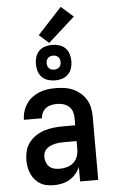

<svg xmlns="http://www.w3.org/2000/svg" viewBox="-64 -1017 627 1066"><g transform="rotate(-5 250.0 -483.5)"><path d="M193 8Q174 8 154.5 4.5Q135 1 118 -9Q101 -19 88 -34Q75 -49 67 -67Q59 -85 55.5 -104Q52 -123 52 -143Q52 -169 58.5 -194.5Q65 -220 81 -241Q97 -262 119 -276.5Q141 -291 166 -299Q191 -307 217 -310Q243 -313 269 -313H339V-354Q339 -372 333.5 -389Q328 -406 314.5 -418Q301 -430 283.5 -435Q266 -440 249 -440Q232 -440 216 -436.5Q200 -433 187 -423.5Q174 -414 166.5 -399Q159 -384 159 -368Q159 -368 159 -368Q159 -368 159 -368H58Q58 -368 58 -368Q58 -368 58 -368Q58 -391 65 -414Q72 -437 85 -456.5Q98 -476 116.5 -490Q135 -504 157 -513Q179 -522 202 -525Q225 -528 249 -528Q273 -528 297.5 -524.5Q322 -521 344.5 -511Q367 -501 386 -485Q405 -469 417.5 -448Q430 -427 435 -402.5Q440 -378 440 -354V0H339V-81Q330 -60 315 -42.5Q300 -25 280.5 -13.5Q261 -2 238.5 3Q216 8 193 8ZM233 -80Q254 -80 274.5 -86Q295 -92 310 -105.5Q325 -119 332 -139Q339 -159 339 -180V-225H269Q256 -225 243 -224Q230 -223 217.5 -220Q205 -217 193.5 -212Q182 -207 172 -198.5Q162 -190 157.5 -178Q153 -166 153 -153Q153 -137 158.5 -122.5Q164 -108 175.5 -97.5Q187 -87 202.5 -83.5Q218 -80 233 -80ZM250 -571Q230 -571 210.5 -577Q191 -583 177 -597Q163 -611 157 -630.5Q151 -650 151 -670Q151 -690 157 -709.5Q163 -729 177 -743Q191 -757 210.5 -763Q230 -769 250 -769Q270 -769 289.5 -763Q309 -757 323 -743Q337 -729 343 -709.5Q349 -690 349 -670Q349 -650 343 -630.5Q337 -611 323 -597Q309 -583 289.5 -577Q270 -571 250 -571ZM250 -631Q258 -631 265.5 -633.5Q273 -636 278.5 -641.5Q284 -647 286.5 -654.5Q289 -662 289 -670Q289 -678 286.5 -685.5Q284 -693 278.5 -698.5Q273 -704 265.5 -706.5Q258 -709 250 -709Q242 -709 234.5 -706.5Q227 -704 221.5 -698.5Q216 -693 213.5 -685.5Q211 -678 211 -670Q211 -662 213.5 -654.5Q216 -647 221.5 -641.5Q227 -636 234.5 -633.5Q242 -631 250 -631ZM235 -781 181 -829 316 -975 384 -915Z"/></g></svg>

Font: Zed Sans Semibold
Style: Regular
Weight: 600
Designer: Belleve Invis
Foundry: Belleve Invis
Version: Version 1.0.0; ttfautohint (v1.8.4)